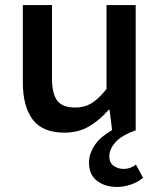

<svg xmlns="http://www.w3.org/2000/svg" viewBox="-20 -511 640 757"><path d="M441 226Q394 226 362.5 202Q331 178 331 130Q331 108 339 88.5Q347 69 359.5 53Q372 37 388.5 24.5Q405 12 422 2L412 -78H408Q373 -37 331 -12.5Q289 12 234 12Q148 12 109 -39.5Q70 -91 70 -187V-491H185V-202Q185 -142 205.5 -114.5Q226 -87 277 -87Q312 -87 339.5 -103Q367 -119 400 -160V-491H515V3Q458 23 434.5 50.5Q411 78 411 105Q411 131 428.5 143Q446 155 467 155Q482 155 495 150Q508 145 516 138L544 190Q524 207 496.5 216.5Q469 226 441 226Z"/></svg>

Font: Source Code Pro Semibold
Style: Regular
Weight: 600
Monospace: yes
Designer: Paul D. Hunt, Teo Tuominen
Foundry: Adobe Systems Incorporated
Version: Version 2.030;PS 1.000;hotconv 16.6.51;makeotf.lib2.5.65220